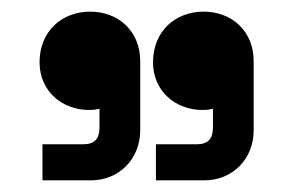

<svg xmlns="http://www.w3.org/2000/svg" viewBox="-20 -736 504 330"><path d="M48 -629C48 -579 87 -547 133 -547C141 -547 147 -548 151 -549V-517C151 -498 143 -488 123 -488H53V-426H136C185 -426 221 -463 221 -512V-631C221 -682 184 -716 135 -716C86 -716 48 -682 48 -629ZM243 -629C243 -579 282 -547 328 -547C336 -547 342 -548 346 -549V-517C346 -498 338 -488 318 -488H248V-426H331C380 -426 416 -463 416 -512V-631C416 -682 379 -716 330 -716C281 -716 243 -682 243 -629Z"/></svg>

Font: Space Text SemiBold
Style: Regular
Weight: 600
Designer: Florian Karsten (Space Text), Colophon Foundry (Space Mono)
Foundry: Florian Karsten
Version: Version 1.003;PS 001.003;hotconv 1.0.88;makeotf.lib2.5.64775